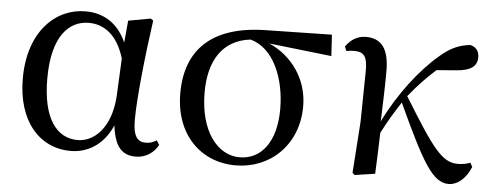

<svg xmlns="http://www.w3.org/2000/svg" viewBox="-42 -638 1939 755"><g transform="rotate(5 927.5 -261.0)"><path d="M257 15C319 15 384 -17 420 -100C430 -16 460 15 514 15C554 15 586 -8 602 -39L591 -56C578 -48 567 -43 548 -43C515 -43 498 -65 498 -129C498 -211 516 -383 536 -524L526 -531L438 -515L430 -428C397 -502 340 -537 268 -537C152 -537 45 -440 45 -253C45 -84 134 15 257 15ZM426 -365 419 -217C411 -84 341 -30 281 -30C195 -30 141 -107 141 -261C141 -430 208 -493 285 -493C342 -493 397 -460 426 -365Z M908 15C1043 15 1153 -86 1153 -239C1153 -349 1087 -435 999 -474L1246 -446L1241 -530L982 -525C764 -522 667 -417 667 -249C667 -85 771 15 908 15ZM924 -483C1017 -458 1064 -341 1064 -220C1064 -91 1006 -18 921 -18C834 -18 762 -107 762 -261C762 -386 814 -470 924 -483Z M1749 15C1782 15 1816 -11 1836 -60L1827 -76C1816 -71 1798 -67 1778 -67C1715 -67 1677 -120 1557 -315C1593 -360 1628 -396 1663 -427L1740 -433C1794 -437 1822 -454 1822 -491C1822 -520 1806 -532 1787 -537C1751 -533 1715 -523 1668 -482C1594 -419 1516 -318 1462 -207C1464 -273 1467 -340 1467 -401C1468 -498 1434 -533 1375 -533C1339 -533 1312 -512 1296 -488L1303 -471C1312 -473 1323 -474 1334 -474C1372 -474 1386 -457 1386 -402L1383 -198L1369 4L1378 12L1458 0C1461 -54 1462 -107 1464 -162C1492 -216 1510 -245 1538 -288C1642 -63 1685 15 1749 15Z"/></g></svg>

Font: Noto Serif HK Medium
Style: Regular
Weight: 500
Designer: Ryoko NISHIZUKA 西塚涼子 (kana & ideographs); Frank Grießhammer (Latin, Greek & Cyrillic); Wenlong ZHANG 张文龙 (bopomofo); San
Foundry: Adobe
Version: Version 2.001;hotconv 1.1.0;makeotfexe 2.6.0